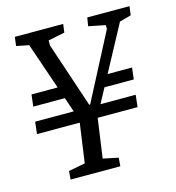

<svg xmlns="http://www.w3.org/2000/svg" viewBox="-99 -733 748 817"><g transform="rotate(-15 275.0 -324.0)"><path d="M24 -224 30 -277H473L467 -224ZM39 -341 45 -393H178L200 -341ZM318 -342 355 -393H488L482 -342ZM112 0 115 -37 188 -51 214 -236 90 -598 35 -609 40 -648H253L248 -611L175 -596V-574L271 -287H275L427 -579V-596L353 -611L359 -648H545L540 -609L489 -595L292 -229L267 -51L334 -37L331 0Z"/></g></svg>

Font: Faustina
Style: Italic
Weight: 400
Italic angle: -8°
Designer: Alfonso Garcia
Foundry: http://www.omnibus-type.com
Version: Version 1.200